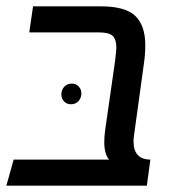

<svg xmlns="http://www.w3.org/2000/svg" viewBox="-27 -584 539 604"><path d="M393 -140Q393 -82 446 -82L435 0H-7L16 -82H316Q301 -100 301 -137Q301 -155 304 -176L335 -392Q339 -426 339 -434Q339 -460 327.5 -471Q316 -482 285 -482H65L77 -564H291Q367 -564 398.5 -534Q430 -504 430 -442Q430 -413 426 -386L395 -161Q393 -147 393 -140ZM229 -290Q229 -303 220.5 -312Q212 -321 199 -321Q184 -321 175 -311Q166 -301 166 -287Q166 -274 174.5 -265Q183 -256 196 -256Q211 -256 220 -266Q229 -276 229 -290Z"/></svg>

Font: FiraGO
Style: Italic
Weight: 400
Italic angle: -8°
Designer: bBox Type GmbH
Foundry: bBox Type GmbH
Version: Version 1.001